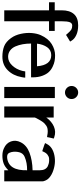

<svg xmlns="http://www.w3.org/2000/svg" viewBox="455 -1132 690 1647"><g transform="rotate(90 800.5 -309.0)"><path d="M277 -530 272 -535 268 -540Q245 -567 231.5 -575Q218 -583 197 -583Q176 -583 168 -562Q160 -541 160 -494V-433H228H236H243V-426V-418V-414V-399V-384H236H228H160V-15V-8V0H153H145H81H73H66V-7V-15V-384H12H4H-3V-399V-414V-418V-426V-433H4H12H66V-494Q66 -561 98 -597.5Q130 -634 195 -634Q244 -634 278 -618Q312 -602 326 -578L330 -572L334 -565L328 -561L321 -557L288 -537L282 -533Z M352 -281H546Q536 -403 451 -403Q407 -403 382.5 -368Q358 -333 352 -281ZM590 -180H596H602H627H635H643V-172L642 -164Q641 -157 639 -148Q626 -76 580 -30Q534 16 464 16Q413 16 374.5 1Q336 -14 304 -58Q278 -94 267.5 -143.5Q257 -193 261 -237Q265 -281 279 -313Q308 -378 355.5 -407Q403 -436 452 -436Q477 -436 500 -432Q523 -428 550 -415Q577 -402 596 -381.5Q615 -361 628 -325.5Q641 -290 641 -244V-237V-230H634H626H351Q351 -192 357 -158.5Q363 -125 375.5 -96Q388 -67 411 -50Q434 -33 465 -33Q506 -33 539 -68Q572 -103 585 -153Q585 -156 588 -168L589 -174Z M723 0V-8V-15V-419V-426V-434H730H738H804H812H819V-426V-419V-15V-8V0H812H804H738H730ZM810.5 -617.5Q827 -601 827 -577.5Q827 -554 810.5 -537.5Q794 -521 771 -521Q748 -521 731.5 -537.5Q715 -554 715 -577.5Q715 -601 731.5 -617.5Q748 -634 771 -634Q794 -634 810.5 -617.5Z M1166 -424 1165 -418 1163 -412 1156 -381 1155 -374 1153 -367 1146 -368 1139 -369Q1121 -373 1106 -373Q1091 -373 1079 -370.5Q1067 -368 1056.5 -361Q1046 -354 1037.5 -346Q1029 -338 1020 -325Q1011 -312 1003.5 -298Q996 -284 986 -264V-15V-8V0H978H971H906H898H891V-8V-15V-409V-416V-424H898H906H971H978H986V-416V-409V-361Q1019 -407 1063.5 -426Q1108 -445 1154 -429L1160 -427Z M1205 -350 1208 -357 1212 -364Q1237 -415 1309.5 -430Q1382 -445 1457 -414Q1478 -405 1493.5 -393Q1509 -381 1516 -371Q1523 -361 1527.5 -350Q1532 -339 1532.5 -334.5Q1533 -330 1533 -327V-105V-14V-7V0H1525H1518H1453H1446H1438V-8V-15Q1438 -18 1438 -25Q1438 -32 1438 -35Q1408 -5 1379 5.5Q1350 16 1313 16Q1278 16 1250 3Q1206 -16 1191 -57Q1176 -98 1198 -141Q1223 -192 1287.5 -216.5Q1352 -241 1438 -243V-305Q1438 -355 1404 -373Q1401 -375 1396 -376Q1383 -382 1368.5 -384Q1354 -386 1337 -384.5Q1320 -383 1304.5 -371Q1289 -359 1280 -338L1277 -332L1274 -326L1268 -328L1261 -330L1220 -344L1213 -347ZM1323 -175Q1292 -162 1283.5 -128.5Q1275 -95 1282 -62Q1287 -40 1298 -31.5Q1309 -23 1333 -25Q1442 -38 1438 -196Q1374 -197 1323 -175Z"/></g></svg>

Font: Loyal Sans
Style: Boldv1
Weight: 700
Version: Version 001.000